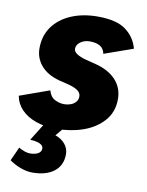

<svg xmlns="http://www.w3.org/2000/svg" viewBox="-83 -572 652 854"><g transform="rotate(10 243.0 -145.0)"><path d="M193 12Q141 12 100.5 -2.5Q60 -17 35 -43Q10 -69 4 -104L138 -152Q146 -123 167 -112.5Q188 -102 209 -102Q224 -102 238 -107Q252 -112 261 -122.5Q270 -133 270 -147Q270 -163 256 -173.5Q242 -184 212 -192L171 -202Q115 -217 86.5 -250.5Q58 -284 58 -328Q58 -385 87.5 -426Q117 -467 169.5 -489.5Q222 -512 290 -512Q375 -512 417 -480.5Q459 -449 472 -399L342 -353Q337 -377 319.5 -387Q302 -397 273 -397Q250 -397 232 -384.5Q214 -372 214 -353Q214 -341 228.5 -331Q243 -321 273 -313L313 -303Q374 -288 407.5 -252.5Q441 -217 441 -165Q441 -107 405.5 -67Q370 -27 314 -7.5Q258 12 193 12ZM122 222Q98 222 71 212.5Q44 203 18 185L46 123Q60 131 73 135.5Q86 140 97 140Q120 140 134 132Q148 124 148 109Q148 96 132 88.5Q116 81 88 80L134 6L222 9L195 41Q224 51 240 71Q256 91 256 116Q256 166 220.5 194Q185 222 122 222Z"/></g></svg>

Font: Figtree ExtraBold
Style: Italic
Weight: 800
Italic angle: -9.5°
Foundry: Erik Kennedy
Version: Version 2.001;gftools[0.9.30]